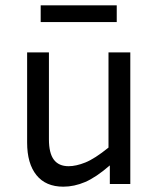

<svg xmlns="http://www.w3.org/2000/svg" viewBox="-20 -692 599 722"><path d="M393 0V-70Q341 -25 300 -7.5Q259 10 218 10Q152 10 117 -33.5Q82 -77 82 -156V-495H164V-168Q164 -116 182.5 -91.5Q201 -67 238 -67Q266 -67 301 -81Q336 -95 388 -137V-495H470V0ZM419 -672V-609H133V-672Z"/></svg>

Font: Inria Sans
Style: Regular
Weight: 400
Designer: Black Foundry Team
Foundry: Black Foundry
Version: Version 1.2; ttfautohint (v1.8.3)